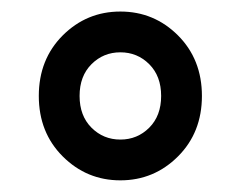

<svg xmlns="http://www.w3.org/2000/svg" viewBox="-20 -681 415 331"><path d="M187.5 -590.8Q158.2 -590.8 137.7 -570.3Q117.2 -549.8 117.2 -515.6Q117.2 -481.4 137.7 -460.9Q158.2 -440.4 187.5 -440.4Q216.8 -440.4 237.3 -460.9Q257.8 -481.4 257.8 -515.6Q257.8 -549.8 237.3 -570.3Q216.8 -590.8 187.5 -590.8ZM187.5 -661.1Q245.6 -661.1 286.9 -619.9Q328.1 -578.6 328.1 -515.6Q328.1 -452.6 286.9 -411.4Q245.6 -370.1 187.5 -370.1Q129.4 -370.1 88.1 -411.4Q46.9 -452.6 46.9 -515.6Q46.9 -578.6 88.1 -619.9Q129.4 -661.1 187.5 -661.1Z"/></svg>

Font: Lambda
Style: Regular
Weight: 400
Designer: GGBotNet
Version: 0.22